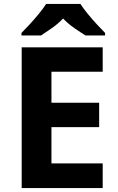

<svg xmlns="http://www.w3.org/2000/svg" viewBox="-20 -954 600 974"><path d="M501 0H90V-714H501V-590H241V-433H483V-309H241V-125H501ZM388 -934Q402 -912 424.5 -884.5Q447 -857 471 -831Q495 -805 513 -787V-774H414Q388 -790 357 -811.5Q326 -833 300 -860Q274 -833 244 -812Q214 -791 188 -774H89V-787Q108 -806 131.5 -831.5Q155 -857 177.5 -884.5Q200 -912 214 -934Z"/></svg>

Font: Noto Sans Devanagari
Style: Regular
Weight: 400
Designer: Jelle Bosma - Monotype Design Team
Foundry: Monotype Imaging Inc.
Version: Version 2.003